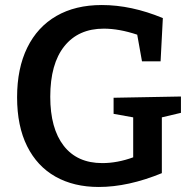

<svg xmlns="http://www.w3.org/2000/svg" viewBox="-20 -733 763 764"><path d="M700 -349V-284L624 -266V-44Q490 11 373 11Q274 11 201 -30Q128 -71 88 -151Q48 -231 48 -346Q48 -461 88.5 -543.5Q129 -626 204.5 -669.5Q280 -713 385 -713Q503 -713 628 -661L619 -489H545L526 -595Q454 -619 393 -619Q292 -619 236 -549Q180 -479 180 -348Q180 -222 233.5 -153Q287 -84 387 -84Q447 -84 510 -107V-266L432 -280V-344Z"/></svg>

Font: Bitter Pro SemiBold
Style: Regular
Weight: 600
Designer: Sol Matas, and Bitter project Authors
Foundry: Sol Matas
Version: Version 1.010